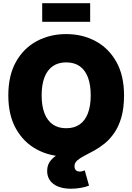

<svg xmlns="http://www.w3.org/2000/svg" viewBox="-20 -946 809 1173"><path d="M384.3 10.3Q285.2 10.3 204.8 -33Q124.5 -76.2 77.6 -159.4Q30.8 -242.7 30.8 -363.3Q30.8 -484.9 77.6 -568.4Q124.5 -651.9 204.8 -694.8Q285.2 -737.8 384.3 -737.8Q483.4 -737.8 563.5 -694.8Q643.6 -651.9 690.7 -568.4Q737.8 -484.9 737.8 -363.3Q737.8 -242.2 690.7 -158.9Q643.6 -75.7 563.5 -32.7Q483.4 10.3 384.3 10.3ZM384.3 -162.6Q433.6 -162.6 466.8 -185.8Q500 -209 517.1 -253.9Q534.2 -298.8 534.2 -363.3Q534.2 -428.2 517.1 -473.4Q500 -518.6 466.8 -541.7Q433.6 -564.9 384.3 -564.9Q335.9 -564.9 302.5 -541.7Q269 -518.6 251.7 -473.4Q234.4 -428.2 234.4 -363.3Q234.4 -298.8 251.7 -253.9Q269 -209 302.5 -185.8Q335.9 -162.6 384.3 -162.6ZM414.1 207Q346.2 207 307.1 178.2Q268.1 149.4 268.1 97.7Q268.1 59.1 291.3 32.7Q314.5 6.3 352.1 -13.2Q389.6 -32.7 434.8 -51.8Q480 -70.8 525.1 -94.5Q570.3 -118.2 607.9 -152.6Q645.5 -187 668.5 -238Q691.4 -289.1 691.4 -363.3H737.8Q737.8 -284.7 721.4 -228.8Q705.1 -172.9 678 -133.8Q650.9 -94.7 618.7 -68.8Q586.4 -43 554.2 -25.4Q522 -7.8 494.9 6.1Q467.8 20 451.4 34.7Q435.1 49.3 435.1 69.3Q435.1 85 443.4 93.5Q451.7 102.1 467.3 102.1Q475.1 102.1 482.7 100.1Q490.2 98.1 497.6 94.7L523.9 188Q503.4 196.8 472.7 201.9Q441.9 207 414.1 207ZM530.8 -926.3V-813H237.8V-926.3Z"/></svg>

Font: Inter 18pt Black
Style: Regular
Weight: 900
Designer: Rasmus Andersson
Foundry: rsms
Version: Version 4.001;git-66647c0bb